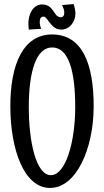

<svg xmlns="http://www.w3.org/2000/svg" viewBox="-20 -898 512 947"><path d="M442 -374C442 -583 386 -728 237 -728C95 -728 31 -583 31 -374C31 -164 97 29 227 29C356 29 442 -164 442 -374ZM351 -370C351 -195 303 -34 231 -34C159 -34 122 -195 122 -370C122 -544 158 -664 237 -664C320 -664 351 -544 351 -370ZM343 -878 286 -873C292 -861 297 -849 297 -836C297 -822 292 -813 279 -813C244 -813 247 -876 188 -876C140 -876 120 -823 120 -783C120 -773 121 -762 122 -752L183 -756C179 -766 176 -777 176 -789C176 -802 179 -816 195 -816C216 -816 230 -752 282 -752C323 -752 352 -790 352 -831C352 -847 348 -863 343 -878Z"/></svg>

Font: Englebert
Style: Regular
Weight: 400
Designer: Astigmatic (AOETI)
Foundry: Astigmatic (AOETI)
Version: Version 1.000